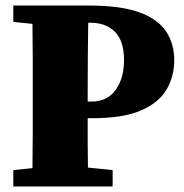

<svg xmlns="http://www.w3.org/2000/svg" viewBox="-20 -672 662 692"><path d="M306 -590H298Q297 -529 296.5 -467Q296 -405 296 -342V-306H310Q366 -306 396.5 -347.5Q427 -389 427 -456Q427 -524 394.5 -557Q362 -590 306 -590ZM28 -593V-652H301Q414 -652 481 -628Q548 -604 578 -559.5Q608 -515 608 -455Q608 -398 581 -350.5Q554 -303 489.5 -274.5Q425 -246 314 -246H296Q296 -207 296 -161.5Q296 -116 297 -68L386 -59V0H28V-59L97 -66Q98 -126 98 -187.5Q98 -249 98 -310V-342Q98 -403 98 -464Q98 -525 97 -586Z"/></svg>

Font: Source Serif Pro Black
Style: Regular
Weight: 900
Designer: Frank Grießhammer
Foundry: Adobe Systems Incorporated
Version: Version 3.001;hotconv 1.0.111;makeotfexe 2.5.65597